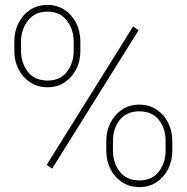

<svg xmlns="http://www.w3.org/2000/svg" viewBox="-20 -741 751 771"><path d="M189.5 -64 167.5 -79.1 514.6 -634.8 536.6 -619.6ZM540 10.3Q500.5 10.3 470.5 -9.3Q440.4 -28.8 423.6 -62Q406.7 -95.2 406.7 -136.2V-174.3Q406.7 -214.8 423.6 -248Q440.4 -281.2 470.2 -301Q500 -320.8 539.1 -320.8Q578.1 -320.8 608.2 -301.3Q638.2 -281.7 655 -248.5Q671.9 -215.3 671.9 -174.3V-136.2Q671.9 -95.2 655 -62Q638.2 -28.8 608.4 -9.3Q578.6 10.3 540 10.3ZM540 -16.6Q590.3 -16.6 617.7 -51.8Q645 -86.9 645 -136.2V-174.3Q645 -226.1 617.7 -260Q590.3 -293.9 539.1 -293.9Q488.8 -293.9 461.2 -259.8Q433.6 -225.6 433.6 -174.3V-136.2Q433.6 -86.9 460.9 -51.8Q488.3 -16.6 540 -16.6ZM171.4 -390.6Q131.8 -390.6 101.6 -410.2Q71.3 -429.7 54.4 -462.6Q37.6 -495.6 37.6 -536.6V-574.2Q37.6 -615.2 54.4 -648.7Q71.3 -682.1 101.3 -701.7Q131.3 -721.2 170.4 -721.2Q209 -721.2 239 -701.7Q269 -682.1 285.9 -648.7Q302.7 -615.2 302.7 -574.2V-536.6Q302.7 -495.6 285.9 -462.6Q269 -429.7 239.5 -410.2Q210 -390.6 171.4 -390.6ZM171.4 -417.5Q221.2 -417.5 248.5 -452.6Q275.9 -487.8 275.9 -536.6V-574.2Q275.9 -623 248.3 -658.7Q220.7 -694.3 170.4 -694.3Q120.1 -694.3 92.3 -658.4Q64.5 -622.6 64.5 -574.2V-536.6Q64.5 -487.8 92 -452.6Q119.6 -417.5 171.4 -417.5Z"/></svg>

Font: Roboto Slab LO Thin
Style: Regular
Weight: 250
Designer: Google
Version: Version 2.00;September 28, 2018;FontCreator 11.5.0.2427 64-b